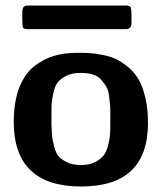

<svg xmlns="http://www.w3.org/2000/svg" viewBox="-20 -667 590 698"><path d="M61 -605V-620Q61 -634 65 -640.5Q69 -647 83 -647H436Q452 -647 455 -640Q458 -633 458 -610V-584Q458 -562 439 -561H83Q66 -561 63.5 -567Q61 -573 61 -605ZM30 -224Q30 -296 49.5 -347Q69 -398 103 -425Q137 -452 175 -463.5Q213 -475 259 -475Q285 -475 304.5 -474Q324 -473 352.5 -467.5Q381 -462 402 -452Q423 -442 446 -423Q469 -404 484 -378Q499 -352 508.5 -311.5Q518 -271 518 -220Q518 11 275 11Q30 11 30 -224ZM167 -214Q168 -188 169 -175Q170 -162 176 -137.5Q182 -113 192 -100.5Q202 -88 223 -77.5Q244 -67 274 -67Q304 -67 325 -77.5Q346 -88 356.5 -101.5Q367 -115 373 -138.5Q379 -162 380 -178.5Q381 -195 381 -220Q381 -226 381 -228V-255Q381 -276 380 -286.5Q379 -297 376.5 -318Q374 -339 367 -351Q360 -363 348.5 -376.5Q337 -390 318 -396Q299 -402 273 -402Q242 -402 220.5 -391Q199 -380 189 -366.5Q179 -353 173.5 -326.5Q168 -300 167.5 -285.5Q167 -271 167 -241Z"/></svg>

Font: CMU Sans Serif
Style: Bold
Weight: 700
Version: Version 0.7.0